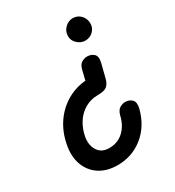

<svg xmlns="http://www.w3.org/2000/svg" viewBox="-185 -881 901 989"><g transform="rotate(-30 266.0 -386.0)"><path d="M224 0Q161 0 117.5 -28Q74 -56 55 -106Q36 -156 48 -220Q61 -292 99 -346Q137 -400 194 -430.5Q251 -461 319 -461L290 -436L310 -518Q317 -546 333.5 -555Q350 -564 365 -564Q390 -564 405.5 -549Q421 -534 412 -498L391 -415Q384 -389 368.5 -376.5Q353 -364 313 -364Q271 -364 236.5 -343.5Q202 -323 180 -288Q158 -253 150 -208Q143 -162 164 -130Q185 -98 230 -98Q281 -98 315.5 -130.5Q350 -163 362 -217Q370 -245 386.5 -254Q403 -263 418 -263Q442 -263 457.5 -248Q473 -233 465 -198Q441 -105 375.5 -52.5Q310 0 224 0ZM400 -639Q374 -639 353.5 -658Q333 -677 333 -703Q333 -732 353.5 -752Q374 -772 400 -772Q428 -772 447 -752Q466 -732 466 -703Q466 -677 447 -658Q428 -639 400 -639Z"/></g></svg>

Font: Edu TAS Beginner SemiBold
Style: Regular
Weight: 600
Version: Version 1.003